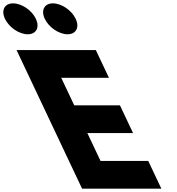

<svg xmlns="http://www.w3.org/2000/svg" viewBox="-415 -1123 1054 1143"><path d="M-336.9 -1103C-387.9 -1103 -409.5 -1062 -385.4 -1011C-361.3 -960 -300.9 -919 -249.9 -919C-198.9 -919 -177.3 -960 -201.4 -1011C-225.5 -1062 -285.9 -1103 -336.9 -1103ZM-99.9 -1103C-150.9 -1103 -172.5 -1062 -148.4 -1011C-124.3 -960 -63.9 -919 -12.9 -919C38.1 -919 59.7 -960 35.6 -1011C11.5 -1062 -48.9 -1103 -99.9 -1103ZM155.5 -825H-316.5L73.5 0H545.5L467.5 -165H183.5L105 -331H377L299 -496H27L-50.5 -660H233.5Z"/></svg>

Font: Hussar
Style: BdOpOblFive
Weight: 700
Foundry: Cannot Into Space Fonts
Version: Version 2.00